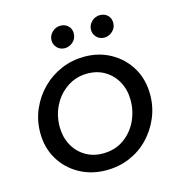

<svg xmlns="http://www.w3.org/2000/svg" viewBox="-105 -783 835 888"><g transform="rotate(-15 313.0 -338.5)"><path d="M297 12Q226 12 169 -19.5Q112 -51 78.5 -106.5Q45 -162 45 -234Q45 -294 68 -346.5Q91 -399 130.5 -438.5Q170 -478 222 -500Q274 -522 333 -522Q403 -522 459.5 -490Q516 -458 549 -402.5Q582 -347 582 -274Q582 -216 560 -164Q538 -112 499.5 -72Q461 -32 409 -10Q357 12 297 12ZM301 -67Q359 -67 401 -96.5Q443 -126 465.5 -172.5Q488 -219 488 -272Q488 -321 467.5 -359.5Q447 -398 410.5 -420.5Q374 -443 326 -443Q272 -443 229.5 -414.5Q187 -386 163 -339.5Q139 -293 139 -238Q139 -190 159.5 -151Q180 -112 217 -89.5Q254 -67 301 -67ZM446 -583Q424 -583 409.5 -598Q395 -613 395 -633Q395 -656 412 -672.5Q429 -689 452 -689Q474 -689 488.5 -675Q503 -661 503 -639Q503 -615 485.5 -599Q468 -583 446 -583ZM257 -583Q235 -583 220.5 -598Q206 -613 206 -633Q206 -656 223 -672.5Q240 -689 263 -689Q285 -689 299.5 -675Q314 -661 314 -639Q314 -615 296.5 -599Q279 -583 257 -583Z"/></g></svg>

Font: MuseoModerno
Style: Italic
Weight: 400
Italic angle: -9°
Designer: Pablo Cosgaya, Héctor Gatti, Marcela Romero, and the Authors of The MuseoModerno Project.
Foundry: Omnibus-Type Team
Version: Version 1.003